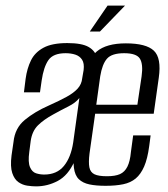

<svg xmlns="http://www.w3.org/2000/svg" viewBox="-20 -658 596 682"><path d="M108 4Q94 4 77 1.5Q60 -1 45.5 -11Q31 -21 23.5 -43.5Q16 -66 21 -106L28 -154Q33 -203 68 -232Q103 -261 153 -283Q191 -300 216.5 -314Q242 -328 256 -343.5Q270 -359 272 -380L277 -409Q280 -433 271.5 -446Q263 -459 247.5 -464Q232 -469 213 -469Q169 -469 152 -444.5Q135 -420 128 -372L122 -330H65L71 -378Q76 -415 90 -443.5Q104 -472 134.5 -488.5Q165 -505 219 -505Q271 -505 295 -491Q319 -477 324 -453Q329 -429 325 -398L275 -41L244 -84Q222 -35 185.5 -15.5Q149 4 108 4ZM137 -38Q182 -38 207 -68.5Q232 -99 240 -152L262 -310Q249 -293 223 -280Q197 -267 170 -252Q135 -233 114.5 -212.5Q94 -192 89 -157L84 -118Q79 -82 86.5 -64.5Q94 -47 108 -42.5Q122 -38 137 -38ZM355 2Q321 2 297.5 -3Q274 -8 260 -21.5Q246 -35 242.5 -62.5Q239 -90 245 -134L280 -382Q289 -446 323.5 -475Q358 -504 427 -504Q499 -504 526.5 -478Q554 -452 544 -382L526 -254H318L298 -113Q294 -81 297.5 -63.5Q301 -46 315.5 -39Q330 -32 360 -32Q389 -32 406 -39.5Q423 -47 432.5 -66Q442 -85 445 -118L453 -177H515L510 -139Q504 -94 492 -66.5Q480 -39 462 -24Q444 -9 417.5 -3.5Q391 2 355 2ZM322 -286H468L483 -387Q489 -430 477 -449.5Q465 -469 421 -469Q377 -469 360 -449.5Q343 -430 336 -387ZM299 -546 362 -638H424L335 -546Z"/></svg>

Font: Alumni Sans
Style: Italic
Weight: 400
Italic angle: -8°
Version: Version 1.016